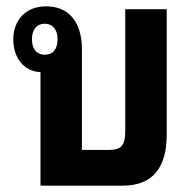

<svg xmlns="http://www.w3.org/2000/svg" viewBox="-20 -587 611 607"><path d="M239 -113V-430C239 -523 193 -567 126 -567C60 -567 22 -522 22 -462C22 -405 55 -361 108 -359V0H368C462 0 507 -56 507 -161V-558H376V-174C376 -125 362 -113 323 -113ZM121 -414C96 -414 81 -432 81 -463C81 -493 96 -512 121 -512C147 -512 162 -493 162 -463C162 -431 147 -414 121 -414Z"/></svg>

Font: Noto Sans Thai Looped Condensed
Style: Bold
Weight: 700
Width: 3
Designer: Sasikarn Vongin, Ben Mitchell
Foundry: The Fontpad Ltd
Version: Version 1.001